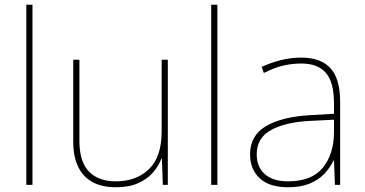

<svg xmlns="http://www.w3.org/2000/svg" viewBox="-20 -780 1538 810"><path d="M117 0H91V-760H117Z M688 -528V0H667L663 -111H661Q650 -81 626 -53Q602 -25 563.5 -7.5Q525 10 469 10Q410 10 370 -12Q330 -34 309.5 -77Q289 -120 289 -182V-528H315V-186Q315 -98 355 -56.5Q395 -15 469 -15Q555 -15 608.5 -66.5Q662 -118 662 -226V-528Z M897 0H871V-760H897Z M1251 -537Q1333 -537 1374 -492.5Q1415 -448 1415 -350V0H1393L1389 -103H1387Q1373 -73 1348.5 -47Q1324 -21 1286.5 -5.5Q1249 10 1195 10Q1116 10 1075.5 -28Q1035 -66 1035 -129Q1035 -208 1101.5 -247.5Q1168 -287 1286 -294L1389 -300V-343Q1389 -433 1355 -472.5Q1321 -512 1251 -512Q1211 -512 1173.5 -503Q1136 -494 1093 -472L1084 -498Q1124 -516 1165.5 -526.5Q1207 -537 1251 -537ZM1288 -270Q1186 -265 1124.5 -232Q1063 -199 1063 -129Q1063 -76 1097 -45.5Q1131 -15 1195 -15Q1295 -15 1341.5 -72Q1388 -129 1389 -220V-275Z"/></svg>

Font: Noto Sans Cham Thin
Style: Regular
Weight: 250
Version: Version 2.002